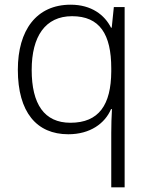

<svg xmlns="http://www.w3.org/2000/svg" viewBox="-20 -562 639 818"><path d="M454 4V236H511V-532H465L456 -444H453C426 -498 370 -542 281 -542C135 -542 56 -433 56 -265C56 -84 136 10 271 10C364 10 427 -36 453 -97H457C455 -69 454 -24 454 4ZM280 -39C169 -39 115 -118 115 -264C115 -407 173 -493 287 -493C405 -493 454 -416 454 -271V-257C453 -116 402 -39 280 -39Z"/></svg>

Font: Noto Sans Telugu Light
Style: Regular
Weight: 300
Designer: Jelle Bosma - Monotype Design Team
Foundry: Monotype Imaging Inc.
Version: Version 2.005